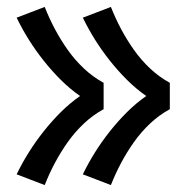

<svg xmlns="http://www.w3.org/2000/svg" viewBox="-20 -617 540 554"><path d="M300 -83 219 -114Q235 -147 254.5 -178Q274 -209 297 -238Q320 -267 346 -293Q372 -319 402 -340Q372 -361 346 -387Q320 -413 297 -442Q274 -471 254.5 -502Q235 -533 219 -566L300 -597Q313 -564 329.5 -533Q346 -502 366.5 -473Q387 -444 413 -419.5Q439 -395 470 -378V-302Q439 -285 413 -260.5Q387 -236 366.5 -207Q346 -178 329.5 -147Q313 -116 300 -83ZM109 -83 28 -114Q44 -147 63.5 -178Q83 -209 106 -238Q129 -267 155 -293Q181 -319 211 -340Q181 -361 155 -387Q129 -413 106 -442Q83 -471 63.5 -502Q44 -533 28 -566L109 -597Q122 -564 138.5 -533Q155 -502 175.5 -473Q196 -444 222 -419.5Q248 -395 279 -378V-302Q248 -285 222 -260.5Q196 -236 175.5 -207Q155 -178 138.5 -147Q122 -116 109 -83Z"/></svg>

Font: Iosevka Curly
Style: Bold
Weight: 700
Monospace: yes
Designer: Belleve Invis
Foundry: Belleve Invis
Version: Version 22.1.2; ttfautohint (v1.8.4)